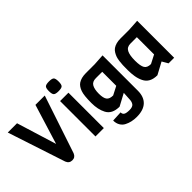

<svg xmlns="http://www.w3.org/2000/svg" viewBox="-83 -1365 2110 2110"><g transform="rotate(-45 972.5 -309.5)"><path d="M578 -712 354 -40Q336 6 290 6Q242 6 224 -40L3 -712H147L290 -248L433 -712Z M720 -789Q767 -789 781 -774.5Q795 -760 795 -713.5Q795 -667 780.5 -652.5Q766 -638 719.5 -638Q673 -638 658.5 -653Q644 -668 644 -714Q644 -760 658.5 -774.5Q673 -789 720 -789ZM784 0H654V-550H784Z M1209 -567 1339 -575V-26Q1339 69 1285.5 119.5Q1232 170 1127 170Q1046 170 985 138Q953 122 934 90Q915 58 915 14L1036 8Q1036 36 1056 48Q1076 60 1124.5 60Q1173 60 1190.5 36Q1208 12 1208 -33L1213 -119L1073 -44Q958 -44 918 -122Q882 -191 882 -291Q882 -410 900 -459Q919 -513 954 -537Q999 -567 1072 -567ZM1209 -232V-450H1110Q1054 -450 1033 -412Q1012 -374 1012 -306Q1012 -238 1033.5 -209.5Q1055 -181 1110 -181Z M1877 0H1790L1750 -69L1611 6Q1495 6 1455 -78Q1435 -119 1427.5 -166.5Q1420 -214 1420 -265.5Q1420 -317 1421 -341.5Q1422 -366 1426 -398.5Q1430 -431 1437.5 -453Q1445 -475 1459 -498.5Q1473 -522 1493 -536Q1538 -567 1610 -567H1747L1877 -575ZM1747 -182V-450H1648Q1593 -450 1571.5 -408Q1550 -366 1550 -282.5Q1550 -199 1570.5 -165Q1591 -131 1648 -131Z"/></g></svg>

Font: Viga
Style: Regular
Weight: 400
Designer: Oscar Yáñez
Foundry: Fontstage
Version: Version 1.001